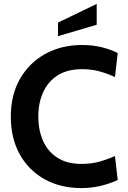

<svg xmlns="http://www.w3.org/2000/svg" viewBox="-20 -943 649 977"><path d="M394 14Q287.5 14 206.5 -31.2Q125.5 -76.5 80.2 -158.2Q35 -240 35 -350Q35 -460 81.8 -541.8Q128.5 -623.5 210.5 -668.8Q292.5 -714 398 -714Q453.5 -714 499.5 -702.2Q545.5 -690.5 579 -673L565 -551Q527 -568.5 486.8 -579.8Q446.5 -591 397 -591Q323.5 -591 274.2 -560Q225 -529 200 -474.5Q175 -420 175 -350Q175 -280 199.5 -225.5Q224 -171 272.8 -140Q321.5 -109 394 -109Q444.5 -109 484.5 -120Q524.5 -131 565 -149L579 -27Q539.5 -8.5 492.2 2.8Q445 14 394 14ZM275 -759V-828L472 -923V-817Z"/></svg>

Font: Cabin Resolve
Style: Bold-Resolve
Weight: 700
Designer: Pablo Impallari
Foundry: Pablo Impallari. http://www.impallari.com Igino Marini. http://www.ikern.com
Version: Version 3.001